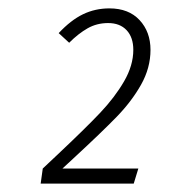

<svg xmlns="http://www.w3.org/2000/svg" viewBox="-20 -761 404 458"><path d="M339 -642Q339 -599 316.5 -559Q294 -519 258 -482Q222 -445 156 -384L129 -359H310L299 -323H77L82 -359L116 -391Q184 -455 219 -492Q254 -529 276 -567Q298 -605 298 -642Q298 -672 282 -689Q266 -706 238 -706Q211 -706 189 -693.5Q167 -681 145 -659L120 -682Q149 -713 178 -727Q207 -741 241 -741Q287 -741 313 -713Q339 -685 339 -642Z"/></svg>

Font: Fira Sans Condensed ExtraLight
Style: Italic
Weight: 275
Width: 3
Italic angle: -8°
Designer: Carrois Corporate & Edenspiekermann AG
Foundry: Carrois Corporate GbR & Edenspiekermann AG
Version: Version 4.203